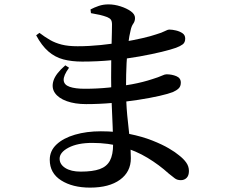

<svg xmlns="http://www.w3.org/2000/svg" viewBox="-20 -808 1040 876"><path d="M391 48Q311 48 259 15Q207 -18 207 -79Q207 -120 238 -149Q269 -178 322 -193.5Q375 -209 440 -209Q511 -209 570 -197Q629 -185 674.5 -167Q720 -149 750.5 -131Q781 -113 796 -100Q817 -84 829.5 -66.5Q842 -49 842 -28Q842 -7 831.5 3.5Q821 14 805 14Q789 14 778 6Q767 -2 750 -16Q706 -56 653 -88Q600 -120 537.5 -138Q475 -156 401 -156Q334 -156 293 -134.5Q252 -113 252 -84Q252 -58 278 -41.5Q304 -25 348 -25Q403 -25 435 -36.5Q467 -48 481.5 -75Q496 -102 496 -149Q496 -182 494 -231Q492 -280 489.5 -337.5Q487 -395 487 -453Q487 -489 487.5 -527.5Q488 -566 489 -601Q490 -636 490.5 -661.5Q491 -687 491 -696Q491 -711 486 -718Q481 -725 469 -730Q453 -736 436 -740Q419 -744 395 -748L393 -765Q410 -774 430.5 -781Q451 -788 475 -788Q502 -788 530 -779Q558 -770 577 -756.5Q596 -743 596 -726Q596 -711 588 -700Q580 -689 576 -670Q570 -647 565 -608Q560 -569 557.5 -519.5Q555 -470 555 -411Q555 -339 560.5 -282Q566 -225 571.5 -178Q577 -131 577 -86Q577 -24 527.5 12Q478 48 391 48ZM373 -333Q322 -333 284.5 -346.5Q247 -360 230.5 -384Q214 -408 224 -440Q234 -472 278 -510L295 -499Q269 -463 270.5 -442Q272 -421 297.5 -412Q323 -403 367 -403Q423 -403 477 -408.5Q531 -414 582 -423.5Q633 -433 675 -447Q704 -456 718 -462.5Q732 -469 739 -469Q764 -469 784.5 -460.5Q805 -452 805 -431Q805 -414 795 -404.5Q785 -395 769 -388Q749 -380 707.5 -370.5Q666 -361 611 -352.5Q556 -344 495 -338.5Q434 -333 373 -333ZM355 -527Q307 -527 269 -537Q231 -547 200.5 -573.5Q170 -600 145 -647L160 -658Q185 -639 208.5 -625.5Q232 -612 261.5 -604.5Q291 -597 334 -597Q386 -597 439.5 -602.5Q493 -608 542 -616.5Q591 -625 630 -634Q669 -643 692 -651Q719 -659 732 -666Q745 -673 753 -673Q766 -673 783 -669Q800 -665 812.5 -656.5Q825 -648 825 -632Q825 -614 813.5 -605.5Q802 -597 783 -590Q761 -582 718 -571.5Q675 -561 617 -550.5Q559 -540 492 -533.5Q425 -527 355 -527Z"/></svg>

Font: Noto Serif SC ExtraLight SemiBold
Style: Regular
Weight: 600
Version: Version 2.002-H1;hotconv 1.1.0;makeotfexe 2.6.0